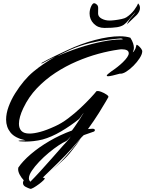

<svg xmlns="http://www.w3.org/2000/svg" viewBox="-20 -888 906 1196"><path d="M168 288Q155 284 139 275.5Q123 267 123 251Q123 245 126 239L128 235Q113 219 103 200.5Q93 182 93 166Q93 159 94 156Q121 116 171 73Q221 30 287.5 -9Q354 -48 428 -75Q444 -96 457 -116Q470 -136 483 -155Q482 -155 487 -162.5Q492 -170 497 -178Q502 -186 501 -185Q500 -185 493.5 -175.5Q487 -166 480.5 -157Q474 -148 473 -147Q421 -105 360.5 -69.5Q300 -34 245 -19Q217 -12 189 -9Q161 -6 138 -6Q119 -6 107 -7.5Q95 -9 95 -10Q95 -14 139 -14Q73 -28 45.5 -62.5Q18 -97 18 -143Q18 -181 33.5 -223.5Q49 -266 74 -306Q127 -391 188.5 -442Q250 -493 325 -535Q306 -526 286.5 -516.5Q267 -507 250 -497Q243 -493 238.5 -493Q234 -493 241 -497Q274 -516 319 -537.5Q364 -559 398 -575Q484 -616 572 -639Q660 -662 726 -662Q765 -662 792 -653Q804 -634 809 -618.5Q814 -603 814 -591Q814 -581 811.5 -574Q809 -567 807 -562Q812 -565 816.5 -572Q821 -579 824 -586Q827 -593 827.5 -598Q828 -603 830 -608Q832 -611 841 -604Q850 -597 858.5 -586Q867 -575 866 -566Q865 -549 849.5 -525Q834 -501 811.5 -478.5Q789 -456 766 -441.5Q743 -427 726 -429Q701 -422 681.5 -417.5Q662 -413 653 -413Q645 -413 645 -417Q645 -423 673 -443Q715 -471 745 -500Q782 -536 782 -556Q782 -569 770.5 -575Q759 -581 739 -581Q735 -581 729.5 -580.5Q724 -580 718 -579Q660 -571 593.5 -553Q527 -535 458 -505.5Q389 -476 325.5 -434.5Q262 -393 210 -338.5Q158 -284 125 -214Q112 -187 105 -162Q98 -137 98 -117Q98 -89 113.5 -72.5Q129 -56 164 -56Q191 -56 230.5 -66.5Q270 -77 324 -102Q364 -120 405 -151Q446 -182 482 -216Q518 -250 544.5 -278.5Q571 -307 581 -320Q592 -323 610.5 -316Q629 -309 643.5 -299Q658 -289 655 -283Q655 -283 639.5 -256Q624 -229 595.5 -183.5Q567 -138 528 -84L554 -86H557Q571 -86 571 -77Q571 -69 558 -66Q546 -62 531 -56.5Q516 -51 501 -46L490 -33L495 -40L496 -42L427 37Q412 54 389 78Q366 102 340.5 127Q315 152 293 173Q271 194 258 207Q245 220 247 219Q300 179 349 129.5Q398 80 446 20Q453 10 463 -1Q473 -12 482 -23Q471 -7 454 16Q437 39 414 67Q400 84 376 107Q352 130 325.5 153.5Q299 177 277.5 195Q256 213 247 219Q254 219 258 222Q262 224 251 235Q240 246 222.5 259Q205 272 189.5 281Q174 290 168 288ZM336 -537Q401 -567 474.5 -591Q548 -615 616 -628.5Q684 -642 731 -642Q745 -642 745 -644Q745 -646 738.5 -647.5Q732 -649 725 -648Q696 -646 646.5 -639.5Q597 -633 538 -619Q479 -605 420 -579Q401 -570 378 -559Q355 -548 336 -537ZM169 244Q196 217 232 177.5Q268 138 305 96Q342 54 371 21Q384 7 397.5 -8Q411 -23 421 -39Q403 -17 397 -12.5Q391 -8 390 -8Q373 -1 344.5 18Q316 37 284 63.5Q252 90 224 119.5Q196 149 178 176Q160 203 160 223Q160 235 169 244ZM630 -714Q590 -714 564 -740.5Q538 -767 538 -804Q538 -815 540.5 -827Q543 -839 549 -851Q558 -868 566 -868Q573 -868 580 -862Q592 -854 591.5 -837.5Q591 -821 591 -804Q591 -784 613 -772Q635 -760 662 -760Q675 -760 696 -762.5Q717 -765 737.5 -769.5Q758 -774 767 -780Q796 -799 815.5 -825Q835 -851 840 -867Q852 -855 852 -838Q852 -827 846.5 -816Q841 -805 833 -796L770 -736Q784 -765 800.5 -782.5Q817 -800 824 -813Q797 -783 782 -764Q767 -745 751.5 -734Q736 -723 709 -718.5Q682 -714 630 -714Z"/></svg>

Font: Smooch
Style: Regular
Weight: 400
Designer: Robert E. Leuschke
Foundry: Robert E. Leuschke
Version: Version 1.010; ttfautohint (v1.8.3)